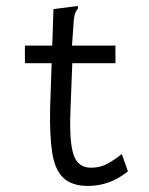

<svg xmlns="http://www.w3.org/2000/svg" viewBox="-20 -604 490 632"><path d="M270 8Q217 8 189 -18Q161 -44 152 -100.5Q143 -157 145 -248L150 -396H62V-454H152L156 -574L226 -583L236 -584L237 -577Q232 -570 228.5 -563Q225 -556 223 -539L217 -454H360V-396H218L212 -243Q209 -168 215 -126.5Q221 -85 237 -68.5Q253 -52 280 -52Q310 -52 333.5 -65Q357 -78 381 -97L401 -40Q370 -15 337.5 -3.5Q305 8 270 8Z"/></svg>

Font: Inconsolata SemiCondensed
Style: Regular
Weight: 400
Width: 4
Monospace: yes
Designer: Raph Levien, Cyreal, Brenton Simpson
Foundry: Raph Levien, Cyreal, Google
Version: Version 3.000; ttfautohint (v1.8.2.53-6de2)